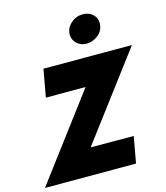

<svg xmlns="http://www.w3.org/2000/svg" viewBox="-161 -1060 1005 1163"><g transform="rotate(-15 341.5 -478.5)"><path d="M122 -527H371L-25 0H546L576 -165L306 -166L708 -700H153ZM361 -870Q357 -831 382 -805Q407 -779 446 -779Q484 -779 516.5 -804Q549 -829 553 -867Q558 -906 533 -931.5Q508 -957 469 -957Q430 -958 398 -932.5Q366 -907 361 -870Z"/></g></svg>

Font: Jost ExtraBold
Style: Italic
Weight: 800
Italic angle: -5°
Version: Version 3.710